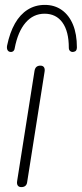

<svg xmlns="http://www.w3.org/2000/svg" viewBox="-20 -758 334 784"><path d="M67 6Q57 6 52.5 -0.5Q48 -7 50 -19L121 -469Q123 -480 129 -485Q135 -490 145 -490Q155 -490 159.5 -483.5Q164 -477 162 -465L91 -15Q90 -5 84 0.5Q78 6 67 6ZM22 -546Q14 -547 10.5 -554Q7 -561 9 -572Q20 -625 41 -662Q62 -699 93 -718.5Q124 -738 163 -738Q203 -738 232.5 -717Q262 -696 278 -657.5Q294 -619 294 -564Q294 -556 290.5 -551.5Q287 -547 279 -546Q272 -545 266.5 -549.5Q261 -554 261 -563Q261 -630 235 -666Q209 -702 162 -702Q116 -702 84.5 -665.5Q53 -629 40 -561Q39 -553 34 -549Q29 -545 22 -546Z"/></svg>

Font: Nunito ExtraLight ExtraLight
Style: Italic
Weight: 250
Italic angle: -9°
Version: Version 3.602